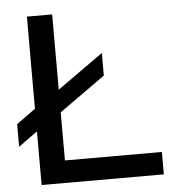

<svg xmlns="http://www.w3.org/2000/svg" viewBox="-51 -748 729 795"><g transform="rotate(-5 313.5 -350.0)"><path d="M90 0V-223L11 -166V-260L90 -317V-700H195V-387L386 -523V-429L195 -293V-93H598V0Z"/></g></svg>

Font: Red Hat Display Medium
Style: Regular
Weight: 500
Designer: Pentagram, MCKL
Foundry: Pentagram, MCKL
Version: Version 1.023